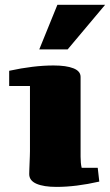

<svg xmlns="http://www.w3.org/2000/svg" viewBox="-20 -750 445 776"><path d="M138.7 -550.3 211.9 -730.5H404.8L253.4 -550.3ZM17.1 -463.9Q115.7 -485.4 196.3 -485.4Q248 -485.4 276.9 -473.9Q305.7 -462.4 305.7 -439V-116.7Q305.7 -89.8 310.1 -71.8H375L381.3 -16.1Q287.1 5.4 208.5 5.4Q156.7 5.4 127.4 -7.3Q98.1 -20 98.1 -46.4Q98.1 -53.2 98.6 -65.7Q99.1 -78.1 99.6 -91.8Q100.1 -105.5 100.6 -118.2Q101.1 -130.9 101.1 -138.7V-402.3H17.1Z"/></svg>

Font: Tienne Black
Style: Regular
Weight: 900
Designer: vernon adams
Foundry: vernon adams
Version: Version 001.001